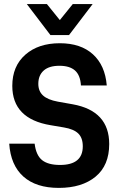

<svg xmlns="http://www.w3.org/2000/svg" viewBox="-20 -911 588 937"><path d="M25 -210H149Q156 -153 185.5 -129.5Q215 -106 273 -106Q384 -106 384 -197Q384 -238 362 -259.5Q340 -281 292 -289L227 -300Q40 -331 40 -492Q40 -588 103.5 -644Q167 -700 272 -700Q374 -700 433.5 -646Q493 -592 501 -494H375Q372 -544 346 -567Q320 -590 270 -590Q219 -590 193 -566.5Q167 -543 167 -502Q167 -466 190 -445Q213 -424 262 -415L335 -402Q513 -370 513 -208Q513 -104 446.5 -49Q380 6 267 6Q156 6 94 -49.5Q32 -105 25 -210ZM111 -891H209L272 -813L335 -891H432L317 -740H226Z"/></svg>

Font: D-DIN
Style: DIN-Bold
Weight: 700
Designer: Charles Nix
Foundry: Datto Inc.
Version: Version 1.00